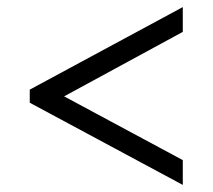

<svg xmlns="http://www.w3.org/2000/svg" viewBox="-20 -629 601 542"><path d="M496 -107 64 -339V-376L496 -609V-539L161 -357L496 -177Z"/></svg>

Font: Noto Serif Lao Medium
Style: Regular
Weight: 500
Designer: Monotype Design Team
Foundry: Monotype Imaging Inc.
Version: Version 2.003; ttfautohint (v1.8.4.7-5d5b)